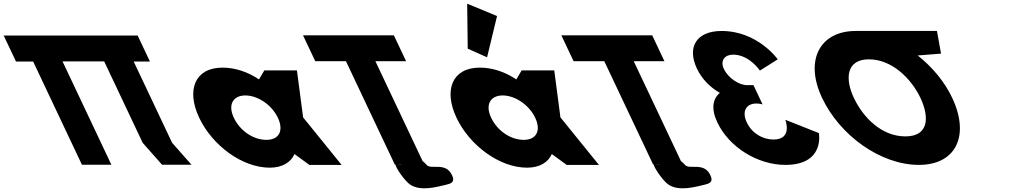

<svg xmlns="http://www.w3.org/2000/svg" viewBox="-279 -895 5499 1042"><path d="M60.3 -561.9H286.4L495.3 -120L600.6 -0.9H760.4L655.1 -120L446.6 -561H534.8L468.1 -702H380L379.9 -702.1H220.1H-6H-165.8L-165.7 -702H-258.9L-192.2 -561H-99.1L165.7 -0.9H325.5Z M802 -256C872.9 -106 1035.1 15 1185.1 15C1255.1 15 1300.4 -16 1318.6 -58H1320.6L1400 0H1575L1366 -258L1332.5 -513H1155.5L1126.6 -464C1065.3 -505 997.4 -528 928.4 -528C778.4 -528 731.1 -406 802 -256ZM990 -256C956.4 -327 985.8 -377 1052.8 -377C1118.8 -377 1195.4 -327 1229 -256C1262.1 -186 1235.7 -136 1166.7 -136C1094.7 -136 1023.1 -186 990 -256Z M1431.9 -562.9H1598.5L1863.7 -1.9L1867.7 -1.8C1864.9 9.2 1915.9 87 1948.6 108C2005.7 144.6 2092.8 119 2140.6 108C2167.7 102 2189.2 93.7 2177.3 63C2144.6 -21 2061.3 28.7 2036.5 0C2028.5 -9.2 2021.3 -16 2014.5 -20.9L1758.3 -562.9H1924.9L1858.6 -703.1H1365.6ZM1903.4 -1.1C1895.4 -0.1 1886.8 -0.1 1877.2 -1.6Z M2259.4 -631 2364.4 -584 2418.5 -807.9 2256.4 -875.1ZM2386.5 -256C2352.9 -327 2382.3 -377 2449.3 -377C2515.3 -377 2591.9 -327 2625.5 -256C2658.6 -186 2632.2 -136 2563.2 -136C2491.2 -136 2419.6 -186 2386.5 -256ZM2198.5 -256C2269.4 -106 2431.6 15 2581.6 15C2651.6 15 2696.9 -16 2715.1 -58H2717.1L2796.5 0H2971.5L2762.5 -258L2729 -513H2552L2523.1 -464C2461.8 -505 2393.9 -528 2324.9 -528C2174.9 -528 2127.6 -406 2198.5 -256Z M2833.9 -562.9H3000.5L3265.7 -1.9L3269.7 -1.8C3266.9 9.2 3317.9 87 3350.6 108C3407.7 144.6 3494.8 119 3542.6 108C3569.7 102 3591.2 93.7 3579.3 63C3546.6 -21 3463.3 28.7 3438.5 0C3430.5 -9.2 3423.3 -16 3416.5 -20.9L3160.3 -562.9H3326.9L3260.6 -703.1H2767.6ZM3305.4 -1.1C3297.4 -0.1 3288.8 -0.1 3279.2 -1.6Z M3845 -511.8C3845 -511.8 3787.9 -598.5 3699.5 -598.5C3654.5 -598.5 3628.1 -566.2 3649.4 -521.2C3673.5 -470.2 3732.8 -432.8 3775.3 -432.8H3810.2L3859.6 -328.2C3859.6 -328.2 3843.6 -333.3 3826.6 -333.3C3770.5 -333.3 3745.5 -290.8 3774 -230.5C3802.2 -171 3860.3 -137.8 3919 -137.8C4024.4 -137.8 3983.1 -244.9 3983.1 -244.9L4165.2 -172.7C4165.2 -172.7 4199.1 -0.1 3983.2 -0.1C3832.8 -0.1 3677.7 -96.2 3614.2 -230.5C3579.3 -304.4 3588.8 -358 3627.6 -391.1C3575.2 -420.9 3530.5 -465.1 3503.2 -522.9C3447 -641.9 3503.7 -726.9 3637.1 -726.9C3833.5 -726.9 3941.9 -573 3941.9 -573Z M4354.9 -363.9C4305.6 -468.4 4313.9 -572.8 4436.7 -573L4436.7 -573L4437 -573H4437.1C4561.2 -573 4666.7 -468.5 4716.2 -363.9C4765.6 -259.4 4762.3 -154.8 4634.8 -154.8C4503.9 -154.8 4404.3 -259.4 4354.9 -363.9ZM4363.9 -727 4364 -726.9C4171.3 -726.6 4085.6 -568.6 4182.4 -363.9C4279.2 -159.1 4500.6 -0.1 4708 -0.1C4909.4 -0.1 4985.6 -159.1 4888.7 -363.9C4847 -452.3 4779.9 -531.9 4701.5 -594L4828.1 -604L4805.9 -727Z"/></svg>

Font: Hussar
Style: BdOpOblFive
Weight: 700
Foundry: Cannot Into Space Fonts
Version: Version 2.00